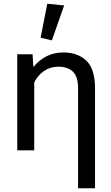

<svg xmlns="http://www.w3.org/2000/svg" viewBox="-20 -804 596 1027"><path d="M397.5 203.1V-332.5Q397.5 -394 369.9 -420.7Q342.3 -447.3 291.5 -447.3Q248 -447.3 214.8 -423.8Q181.6 -400.4 163.1 -363.3V0H72.3V-513.7H154.3L158.2 -447.8H161.1Q189 -482.9 229.2 -503.2Q269.5 -523.4 318.4 -523.4Q396 -523.4 442.1 -479.2Q488.3 -435.1 488.3 -331.5V203.1ZM257.3 -587.9 197.3 -602.5 232.9 -784.2 323.2 -774.9Z"/></svg>

Font: RobotoFlex
Style: Regular
Weight: 400
Designer: Berlow after Robertson
Foundry: Google
Version: Version 2.136